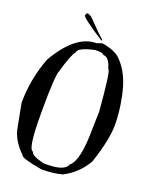

<svg xmlns="http://www.w3.org/2000/svg" viewBox="-291 -1794 1585 1960"><g transform="rotate(20 501.5 -813.5)"><path d="M497.1 -1386.7Q272.5 -1386.7 81.1 -1056.6Q-12.7 -810.5 -12.7 -552.7L34.2 -308.6Q55.7 -172.9 179.7 -54.7Q179.7 -24.4 404.3 15.6H429.7Q536.1 15.6 632.8 -9.8Q788.1 -89.8 872.1 -239.3Q960.9 -505.9 960.9 -668Q960.9 -800.8 929.7 -957Q884.8 -1196.3 757.8 -1321.3Q699.2 -1382.8 554.7 -1406.2ZM210.9 -552.7Q210.9 -924.8 237.3 -987.3Q295.9 -1190.4 331.1 -1226.6Q331.1 -1276.4 507.8 -1316.4H549.8Q586.9 -1316.4 606.4 -1296.9Q668 -1296.9 700.2 -1181.6Q727.5 -1181.6 762.7 -737.3L757.8 -558.6Q757.8 -199.2 664.1 -128.9Q637.7 -48.8 435.5 -48.8H409.2Q268.6 -84 268.6 -124Q210.9 -124 210.9 -507.8ZM305.7 -1641.6Q300.8 -1641.6 289.1 -1614.3Q289.1 -1586.9 534.2 -1429.7H537.1L541 -1432.6V-1439.5Q501 -1469.7 354.5 -1622.1Q324.2 -1641.6 305.7 -1641.6Z"/></g></svg>

Font: Elementary Gothic 
Style: Regular
Weight: 400
Designer: Bill Roach / W.K. Roach
Version: Version 1.00 April 18, 2012, initial release